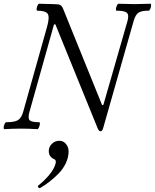

<svg xmlns="http://www.w3.org/2000/svg" viewBox="-29 -688 829 1027"><path d="M494.1 0 267.1 -558.1 259.8 -557.1 128.9 -90.8Q119.1 -56.6 129.2 -45.4Q139.2 -34.2 181.2 -34.2Q185.1 -32.7 184.3 -24.4Q183.6 -16.1 179.2 -6.6Q174.8 2.9 170.9 2.9Q127.9 0 83 0Q39.1 0 -5.9 2.9Q-9.8 1.5 -9.3 -6.8Q-8.8 -15.1 -4.4 -24.7Q0 -34.2 3.9 -34.2Q49.3 -34.2 67.6 -45.7Q85.9 -57.1 95.2 -90.8L223.1 -545.9Q237.3 -596.7 226.3 -613.8Q215.3 -630.9 169.9 -630.9Q166 -632.3 166.7 -640.6Q167.5 -648.9 171.6 -658.4Q175.8 -668 180.2 -668Q231.9 -666 256.8 -666Q283.2 -666 292.7 -661.4Q302.2 -656.7 308.1 -642.1L517.1 -126L523.9 -127L652.8 -575.2Q662.1 -607.9 649.7 -619.4Q637.2 -630.9 594.2 -630.9Q590.3 -632.3 591.1 -640.6Q591.8 -648.9 596.2 -658.4Q600.6 -668 605 -668Q660.6 -666 689.9 -666Q718.3 -666 775.9 -668Q779.8 -666.5 779.3 -658.2Q778.8 -649.9 774.7 -640.4Q770.5 -630.9 766.1 -630.9Q727.5 -630.9 711.7 -620.1Q695.8 -609.4 686 -576.2L522 0Q517.1 14.2 508.8 14.2Q500.5 14.2 494.1 0ZM185.1 317.9Q180.7 320.3 176 314Q171.4 307.6 175.8 304.2Q207.5 279.8 233.9 248Q260.3 216.3 268.1 188Q272.9 168.5 262.2 164.1Q231.9 151.4 231.9 120.1Q231.9 97.2 248.8 81.1Q265.6 64.9 288.1 64.9Q310.1 64.9 324 82Q337.9 99.1 337.9 122.1Q337.9 153.8 323 185.1Q308.1 216.3 283.2 241.5Q258.3 266.6 234.4 284.9Q210.4 303.2 185.1 317.9Z"/></svg>

Font: Junicode SmCond
Style: Italic
Weight: 400
Width: 4
Italic angle: -11°
Designer: Peter S. Baker
Version: Version 2.206